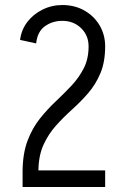

<svg xmlns="http://www.w3.org/2000/svg" viewBox="-20 -745 484 765"><path d="M70 -66Q71 -135 90 -185Q109 -235 139 -272.5Q169 -310 202.5 -341.5Q236 -373 265.5 -404.5Q295 -436 314 -473.5Q333 -511 333 -561Q333 -561 339.5 -561Q346 -561 356 -561Q366 -561 376 -561Q386 -561 392.5 -561Q399 -561 399 -561Q399 -498 380 -453Q361 -408 331 -373.5Q301 -339 267 -308.5Q233 -278 203 -244.5Q173 -211 153.5 -168.5Q134 -126 133 -66ZM70 0V-66H399V0ZM124 -572 60 -586Q65 -626 88.5 -657Q112 -688 149 -706.5Q186 -725 229 -725V-662Q189 -662 159 -640.5Q129 -619 124 -572ZM399 -560H333Q333 -604 303 -633Q273 -662 228 -662V-725Q277 -725 315.5 -703.5Q354 -682 376.5 -644.5Q399 -607 399 -560Z"/></svg>

Font: Akshar Light Light
Style: Regular
Weight: 300
Version: Version 1.100